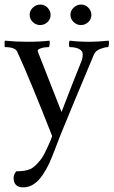

<svg xmlns="http://www.w3.org/2000/svg" viewBox="-20 -598 498 841"><path d="M335.4 -578.1Q353.5 -578.1 366.9 -564.5Q380.4 -550.8 380.4 -532.2Q380.4 -514.2 366.7 -501.2Q353 -488.3 334.5 -488.3Q315.9 -488.3 302.2 -501.7Q288.6 -515.1 288.6 -533.2Q288.6 -551.3 302.7 -564.7Q316.9 -578.1 335.4 -578.1ZM156.7 -578.1Q174.8 -578.1 188.2 -564.5Q201.7 -550.8 201.7 -532.2Q201.7 -514.2 188 -501.2Q174.3 -488.3 155.8 -488.3Q137.2 -488.3 123.5 -501.7Q109.9 -515.1 109.9 -533.2Q109.9 -551.3 124 -564.7Q138.2 -578.1 156.7 -578.1ZM99.1 -415Q155.3 -415 196.8 -419.9Q198.7 -415.5 197.5 -403.6Q196.3 -391.6 192.9 -391.6Q186.5 -391.6 177 -390.6Q167.5 -389.6 156.2 -385.5Q145 -381.3 145 -375Q145 -373 146 -371.1L249.5 -107.4Q299.3 -237.3 336.4 -329.1Q342.3 -343.3 342.3 -360.4Q342.3 -375 326.7 -383.3Q311 -391.6 285.6 -391.6Q282.2 -391.6 282.2 -403.8Q282.2 -416 285.6 -419.9Q322.3 -415 373.5 -415Q406.7 -415 455.6 -419.9Q458.5 -415.5 457 -403.6Q455.6 -391.6 452.6 -391.6Q439.9 -391.6 419.2 -383.8Q398.4 -376 391.1 -358.4Q286.6 -109.4 244.6 -5.9Q239.7 5.9 223.6 48.8Q207.5 91.8 195.3 118.2Q183.1 144.5 167 168Q129.9 222.7 82 222.7Q39.6 222.7 39.6 180.7Q39.6 166.5 51.3 152.3Q90.3 152.3 112.3 142.8Q134.3 133.3 161.6 96.7Q171.9 83 188.7 45.9Q205.6 8.8 208.5 -2Q110.8 -251 55.2 -372.1Q45.9 -391.6 1.5 -391.6Q0 -391.6 0 -405Q0 -418.5 1.5 -419.9Q47.9 -415 99.1 -415Z"/></svg>

Font: Amiri
Style: Regular
Weight: 400
Designer: Khaled Hosny
Version: Version 000.108